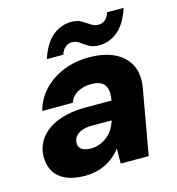

<svg xmlns="http://www.w3.org/2000/svg" viewBox="-105 -777 813 880"><g transform="rotate(-15 302.0 -337.0)"><path d="M193 12Q136 12 100 -5Q64 -22 47 -51.5Q30 -81 30 -119Q30 -171 60 -209.5Q90 -248 145 -269Q200 -290 275 -290H397Q403 -323 397.5 -344.5Q392 -366 374.5 -376.5Q357 -387 325 -387Q291 -387 262.5 -372Q234 -357 223 -326H78Q93 -381 131 -421.5Q169 -462 225 -485Q281 -508 347 -508Q419 -508 468.5 -484Q518 -460 540 -414.5Q562 -369 550 -305L496 0H363L364 -71Q350 -53 332 -37.5Q314 -22 292.5 -11Q271 0 246 6Q221 12 193 12ZM250 -102Q273 -102 293 -110Q313 -118 329.5 -131.5Q346 -145 357 -163Q368 -181 374 -202H278Q252 -202 232.5 -194.5Q213 -187 202.5 -173.5Q192 -160 192 -142Q192 -121 208.5 -111.5Q225 -102 250 -102ZM160 -550Q184 -622 223.5 -654Q263 -686 312 -686Q341 -686 360 -674.5Q379 -663 395 -652Q411 -641 431 -641Q448 -641 461.5 -652Q475 -663 482 -686H561Q537 -614 497.5 -581.5Q458 -549 409 -549Q379 -549 360 -560.5Q341 -572 325.5 -583.5Q310 -595 290 -595Q273 -595 259.5 -584Q246 -573 238 -550Z"/></g></svg>

Font: DM Sans 24pt Black
Style: Italic
Weight: 900
Italic angle: -10°
Designer: Colophon Foundry, Jonny Pinhorn
Foundry: Colophon Foundry
Version: Version 4.004;gftools[0.9.30]